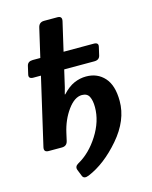

<svg xmlns="http://www.w3.org/2000/svg" viewBox="-133 -807 861 1090"><g transform="rotate(-15 297.0 -261.5)"><path d="M91.8 -424.8Q62.5 -424.8 67.9 -449.2L79.1 -498Q85 -522.5 114.3 -522.5H158.7L197.8 -691.4Q204.6 -720.7 233.9 -720.7H312Q341.3 -720.7 334.5 -691.4L295.4 -522.5H472.7Q502 -522.5 496.1 -498L484.9 -449.2Q479 -424.8 450.2 -424.8H272.9L250 -325.7Q245.1 -304.7 239.3 -286.6H242.2Q276.9 -324.2 311.3 -339.1Q345.7 -354 381.8 -354Q448.2 -354 489.5 -308.1Q530.8 -262.2 530.8 -170.4Q531.2 -57.6 440.9 47.4Q350.6 152.3 251 193.4Q221.2 205.6 212.9 184.6L197.8 146.5Q189 124.5 212.4 111.3Q283.2 72.3 334.7 -8.8Q386.2 -89.8 386.2 -172.9Q386.2 -211.9 374.5 -235.1Q362.8 -258.3 332 -258.3Q288.6 -258.3 248.3 -202.9Q208 -147.5 191.4 -72.8L181.6 -29.3Q175.3 0 145.5 0H67.4Q38.1 0 44.9 -29.3L136.2 -424.8Z"/></g></svg>

Font: Istok
Style: Bold Italic
Weight: 700
Italic angle: -13°
Designer: Andrey V. Panov
Foundry: Andrey V. Panov
Version: Version 1.0.3